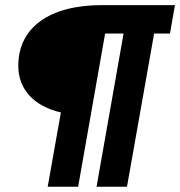

<svg xmlns="http://www.w3.org/2000/svg" viewBox="-20 -713 688 733"><path d="M348.6 0H464.8L568.4 -585H628.9L647.9 -693.4H368.2C168.5 -693.4 49.8 -607.4 49.8 -461.9C49.8 -372.1 109.4 -307.6 212.4 -283.7L162.1 0H278.3L381.3 -585H451.7Z"/></svg>

Font: Cascadia Mono SemiBold
Style: Italic
Weight: 600
Italic angle: -10°
Monospace: yes
Designer: Aaron Bell
Foundry: Saja Typeworks
Version: Version 2404.023